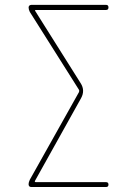

<svg xmlns="http://www.w3.org/2000/svg" viewBox="-20 -750 540 770"><path d="M99.6 -29.3 296.9 -380.9Q298.8 -386.7 296.9 -389.6L99.6 -702.1Q94.7 -711.9 94.7 -719.7Q94.7 -729.5 105.5 -730.5H405.3Q415 -730.5 415 -720.2Q415 -710 405.3 -710H124Q119.1 -710 121.1 -706.1L303.7 -416Q322.3 -386.7 304.7 -355.5L120.1 -24.4Q118.2 -20.5 123 -19.5H405.3Q415 -19.5 415 -9.8Q415 0 405.3 0H105.5Q95.7 0 94.7 -9.8Q94.7 -19.5 99.6 -29.3Z"/></svg>

Font: Rounded-X Mgen+ 2m thin
Style: Regular
Weight: 100
Designer: [Source Han Sans]
Ryoko NISHIZUKA  (kana & ideographs); Paul D. Hunt (Latin, Greek & Cyrillic); Wenlong ZHANG  (bopomofo
Version: Version 1.059.20150602